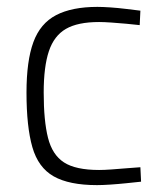

<svg xmlns="http://www.w3.org/2000/svg" viewBox="-20 -529 471 558"><path d="M262 9Q181 9 136 -16.5Q91 -42 74 -101.5Q57 -161 57 -260Q57 -352 77 -406.5Q97 -461 143 -485Q189 -509 263 -509Q278 -509 300.5 -507.5Q323 -506 347 -503Q371 -500 388 -498L386 -456Q369 -458 347 -460Q325 -462 303.5 -463.5Q282 -465 268 -465Q206 -465 171.5 -445Q137 -425 122 -380Q107 -335 107 -260Q107 -178 119.5 -128.5Q132 -79 166 -57Q200 -35 268 -35Q282 -35 303.5 -36.5Q325 -38 348 -40Q371 -42 388 -43L390 -1Q371 1 347 3.5Q323 6 300 7.5Q277 9 262 9Z"/></svg>

Font: Cairo Play Light
Style: Regular
Weight: 300
Version: Version 3.119